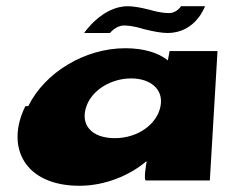

<svg xmlns="http://www.w3.org/2000/svg" viewBox="-20 -580 723 617"><path d="M436.7 -488C436.7 -488 407.2 -498 378.2 -498C352.2 -498 333.5 -474 333.5 -474H250.5C250.5 -474 307.7 -560 390.7 -560C420.7 -560 466.7 -547 466.7 -547C466.7 -547 495.3 -538 523.3 -538C548.3 -538 561.7 -560 561.7 -560H638.7C638.7 -560 609.5 -474 518.5 -474C486.5 -474 436.7 -488 436.7 -488ZM61.6 -239C-3.5 -108 58.4 17 235.4 17C318.4 17 397.6 -17 449.3 -61C449.3 -61 451.3 -61 451.3 -61C451.3 -61 440 0 449.3 0H654.3L679 -416H525L519.4 -386C488.2 -411 441.4 -425 382.4 -425C253.4 -425 124.6 -348 70.9 -239ZM257.9 -239C277.2 -293 339.5 -328 401.5 -328C463.5 -328 506.2 -293 495.9 -239C485 -181 423.1 -136 349.1 -136C272.1 -136 237 -181 257.9 -239Z"/></svg>

Font: Hussar Milosc
Style: Obl
Weight: 700
Foundry: Cannot Into Space Fonts
Version: Version 1.02